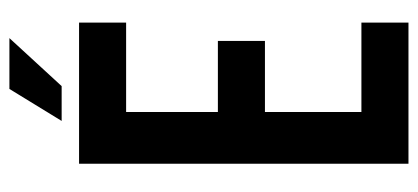

<svg xmlns="http://www.w3.org/2000/svg" viewBox="-260 -628 888 408"><g transform="rotate(-90 184.0 -424.0)"><path d="M150 -405H301V-305H150V-100H340V0H40V-700H340V-600H150ZM307 -848 205 -737H131L199 -848Z"/></g></svg>

Font: Bebas Neue
Style: Regular
Weight: 400
Designer: Ryoichi Tsunekawa
Foundry: Ryoichi Tsunekawa
Version: Version 1.300